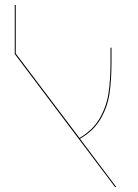

<svg xmlns="http://www.w3.org/2000/svg" viewBox="-20 -748 554 768"><path d="M445 0H440L39 -532V-728H43V-534L298 -196Q352 -228 379 -275Q406 -322 414 -375Q422 -428 422 -501V-557H426V-501Q426 -427 418 -373.5Q410 -320 382.5 -272.5Q355 -225 300 -193Z"/></svg>

Font: FiraGO Four
Style: Regular
Weight: 100
Designer: bBox Type
Foundry: bBox Type GmbH
Version: Version 1.001